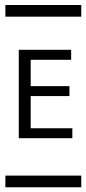

<svg xmlns="http://www.w3.org/2000/svg" viewBox="-20 -725 353 788"><path d="M2.4 -704.6Q2.4 -704.6 8.3 -704.6H23.4H80.1H241.7H291H306.2Q306.2 -704.6 313 -704.6Q313.5 -704.1 313.5 -702.1V-693.8V-666V-659.2Q313.5 -659.2 313.5 -656.7Q313.5 -656.7 308.1 -656.7H293.9H237.8H75.2H24.9H9.8Q9.8 -656.7 2.9 -656.7Q2 -657.2 2 -659.2V-667V-695.3V-702.1Q2 -704.1 2.4 -704.6ZM57.1 -520.5H272V-479.5H106V-371.6H265.1V-330.6H106V-198.7H276.9V-157.7H57.1ZM2.4 -4.4Q2.4 -4.4 8.3 -4.4H23.4H80.1H241.7H291H306.2Q306.2 -4.4 313 -4.4Q313.5 -3.9 313.5 -2V5.9V34.2V41Q313.5 41 313.5 43.5Q313.5 43.5 308.1 43.5H293.9H237.8H75.2H24.9H9.8Q9.8 43.5 2.9 43.5Q2 43 2 41V33.2V4.9V-2Q2 -3.9 2.4 -4.4Z"/></svg>

Font: ERD_A
Style: Medium
Weight: 500
Version: Version 001.000